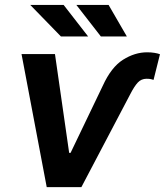

<svg xmlns="http://www.w3.org/2000/svg" viewBox="-20 -767 676 787"><path d="M68.2 -545.5H205.3L263.5 -140.3H269.2L401.3 -415.5Q436.1 -491.8 484.4 -522.2Q532.7 -552.6 583.1 -552.6Q599.8 -552.6 612.9 -550.4Q626.1 -548.3 635.7 -544.7L609.4 -439.6Q605.8 -440.7 599.1 -442.5Q592.3 -444.2 581 -444.2Q559.3 -444.2 544.9 -428.8Q530.5 -413.4 513.8 -380.7L313.6 0H171.5ZM341.3 -617.5H229.8L104 -746.8H240.8ZM500 -617.5H393.5L293 -746.8H425.1Z"/></svg>

Font: Inter UI Semi Bold
Style: Italic
Weight: 600
Italic angle: -9.39999°
Designer: Rasmus Andersson
Foundry: rsms
Version: 3.2;8d6f07862